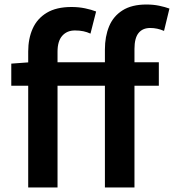

<svg xmlns="http://www.w3.org/2000/svg" viewBox="-20 -831 771 851"><path d="M105 0V-603Q105 -660 125 -704.5Q145 -749 187.5 -774.5Q230 -800 297 -800Q329 -800 357.5 -794Q386 -788 406 -780L381 -682Q366 -689 349.5 -692.5Q333 -696 312 -696Q277 -696 256 -672.5Q235 -649 235 -602V0ZM445 0V-612Q445 -669 463.5 -714Q482 -759 523 -785Q564 -811 629 -811Q660 -811 686 -805.5Q712 -800 731 -793L707 -694Q677 -707 646 -707Q612 -707 594 -684.5Q576 -662 576 -614V0ZM30 -451V-549L112 -555H684V-451Z"/></svg>

Font: Noto Sans SC SemiBold
Style: Regular
Weight: 600
Designer: Ryoko NISHIZUKA 西塚涼子 (kana, bopomofo & ideographs); Paul D. Hunt (Latin, Greek & Cyrillic); Sandoll Communications 산돌커뮤니
Foundry: Adobe
Version: Version 2.004-H2;hotconv 1.0.118;makeotfexe 2.5.65603